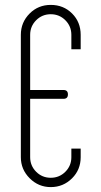

<svg xmlns="http://www.w3.org/2000/svg" viewBox="-20 -753 412 783"><path d="M197 -350H103V-112Q103 -77 127.5 -52.5Q152 -28 187 -28Q222 -28 246.5 -52.5Q271 -77 271 -112V-147H309V-112Q309 -61 274 -26Q238 10 187 10Q137 10 101 -26Q65 -62 65 -112V-611Q65 -662 101 -698Q136 -733 187 -733Q239 -733 274 -698Q309 -663 309 -611V-552H271V-611Q271 -646 246.5 -670.5Q222 -695 187 -695Q152 -695 127.5 -670.5Q103 -646 103 -611V-386H197H239Q257 -386 257 -368Q257 -350 239 -350Z"/></svg>

Font: Aaram
Style: Regular
Weight: 400
Designer: Tharique Azeez
Foundry: Tharique Azeez
Version: Version 1.7